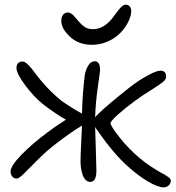

<svg xmlns="http://www.w3.org/2000/svg" viewBox="-20 -760 746 815"><path d="M370.1 -569.8Q314 -569.8 277.1 -604Q240.2 -638.2 240.2 -670.9Q240.2 -687.5 247.8 -697.3Q255.4 -707 268.1 -707Q274.4 -707 281.5 -702.6Q288.6 -698.2 292.2 -694.3Q295.9 -690.4 304.4 -680.2Q313 -669.9 315.9 -667Q329.6 -651.4 342.8 -643.8Q356 -636.2 375 -636.2Q412.1 -636.2 444.8 -668.9Q454.1 -678.2 468 -697.8Q481.9 -717.3 492.9 -728.8Q503.9 -740.2 514.2 -740.2Q524.4 -740.2 530.8 -732.4Q537.1 -724.6 537.1 -712.9Q536.6 -691.9 524.4 -667.2Q512.2 -642.6 491.2 -620.6Q470.2 -598.6 438 -584.2Q405.8 -569.8 370.1 -569.8ZM50.8 -2Q39.1 -2 32 -10.7Q24.9 -19.5 24.9 -32.2Q24.9 -55.7 71.3 -103.3Q117.7 -150.9 183.1 -199.2Q209.5 -219.7 259.8 -252Q221.2 -273.4 166 -314.9Q125 -347.2 87.4 -397.5Q49.8 -447.8 49.8 -472.2Q49.8 -483.9 56.4 -491.5Q63 -499 75.2 -499Q85.9 -499 100.6 -484.1Q115.2 -469.2 130.6 -447.5Q146 -425.8 176.5 -392.6Q207 -359.4 242.2 -331.1Q287.6 -299.8 328.1 -277.8Q329.6 -357.4 339.8 -440.9Q342.8 -461.4 354 -480.7Q365.2 -500 381.8 -500Q404.8 -500 404.8 -462.9Q404.8 -457.5 395.3 -390.9Q385.7 -324.2 383.8 -262.2Q385.7 -264.6 391.8 -271Q397.9 -277.3 401.9 -280.8Q432.1 -311 527.8 -387.2Q564.9 -416.5 604 -438.2Q643.1 -460 661.1 -460Q685.1 -460 685.1 -434.1Q685.1 -422.9 671.4 -411.6Q657.7 -400.4 619.6 -376.7Q581.5 -353 553.2 -332Q511.2 -301.3 480.2 -273.4Q449.2 -245.6 449.2 -236.8Q449.2 -225.6 486.8 -177.7Q524.4 -129.9 571.8 -89.8Q595.2 -69.8 622.1 -52.2Q648.9 -34.7 665.5 -26.1Q682.1 -17.6 693.6 -9Q705.1 -0.5 705.1 6.8Q705.1 18.1 696.5 26.6Q688 35.2 674.8 35.2Q650.4 35.2 608.6 10.7Q566.9 -13.7 521 -55.2Q462.4 -107.4 395 -204.1Q388.7 -212.4 383.8 -221.2Q384.3 -201.7 386.7 -127.7Q389.2 -53.7 389.2 -35.2Q389.2 12.2 362.8 12.2Q352.1 12.2 343.5 3.7Q335 -4.9 330.6 -18.3Q326.2 -31.7 324 -46.1Q321.8 -60.5 321.8 -74.2Q321.8 -99.6 324.5 -150.9Q327.1 -202.1 328.1 -227.1Q273.4 -193.4 220.2 -151.9Q179.2 -121.1 140.4 -82Q101.6 -43 81.1 -22.5Q60.5 -2 50.8 -2Z"/></svg>

Font: Shantell Sans Irregular
Style: Regular
Weight: 300
Designer: Stephen Nixon, Anya Danilova, Shantell Martin
Foundry: Arrow Type
Version: Version 1.006;[9816181b4]